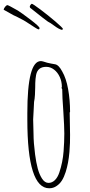

<svg xmlns="http://www.w3.org/2000/svg" viewBox="-63 -990 484 1029"><path d="M107.4 -969.7Q105.5 -969.7 101.1 -964.4Q96.7 -959 96.7 -954.6Q96.7 -948.2 103 -944.8Q174.8 -887.2 193.8 -874Q205.1 -869.1 228.5 -851.6Q253.4 -833 270 -829.6L274.4 -835Q272.9 -841.3 234.1 -874.5Q195.3 -907.7 154.1 -938.7Q112.8 -969.7 107.4 -969.7ZM33.2 -933.1Q-18.1 -962.4 -22.9 -962.4Q-28.3 -962.4 -35.2 -954.1Q-42 -945.8 -43.5 -938L8.8 -908.7Q24.9 -901.9 62.5 -881.8Q64 -881.3 75.7 -874L86.9 -866.7Q104 -855 123 -843.3Q139.6 -832.5 143.6 -832.5Q148.9 -832.5 148.9 -839.8Q148.9 -847.2 101.6 -883.8Q49.8 -922.9 33.2 -933.1ZM240.2 6.8Q257.3 -4.4 268.8 -22.7Q280.3 -41 289.1 -68.4Q296.9 -93.8 301.5 -118.4Q306.2 -143.1 309.1 -175.3Q311.5 -202.6 312 -224.4Q312.5 -246.1 312.5 -267.1L311.5 -326.7L310.5 -386.2L312.5 -391.1Q312.5 -454.6 302 -512.7Q291.5 -570.8 270.5 -606.9Q252 -642.1 232.4 -645.5Q230.5 -646 210.4 -649.4Q190.4 -652.8 169.4 -660.2Q160.6 -662.6 155.8 -662.6Q83.5 -662.6 83.5 -383.8V-349.1Q83.5 19 200.7 19Q223.1 19 240.2 6.8ZM115.7 -310.5 114.7 -350.1Q114.7 -361.8 117.2 -397Q119.6 -432.1 119.6 -443.8Q123 -459.5 124.3 -481.7Q125.5 -503.9 125.7 -522Q126 -540 126 -544.9Q126.5 -566.4 130.4 -587.9Q138.7 -631.8 184.6 -631.8Q207.5 -631.8 226.8 -616.9Q246.1 -602.1 257.3 -577.4Q268.6 -552.7 268.6 -523.9L266.6 -519L270.5 -511.2Q270.5 -471.7 276.4 -393.1Q281.7 -311 281.7 -274.9Q281.7 -230.5 277.8 -179.2Q273.4 -120.1 254.9 -65.4Q246.1 -39.1 231 -24.4Q215.8 -9.8 196.8 -9.8Q176.8 -9.8 161.6 -33.7Q147.5 -56.2 139.2 -87.2Q130.9 -118.2 125 -162.6Q116.7 -227.1 116.7 -271Z"/></svg>

Font: Amatica SC
Style: Regular
Weight: 400
Designer: Vernon Adams, Ben Nathan
Foundry: newtypography
Version: Version 2.001